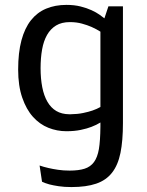

<svg xmlns="http://www.w3.org/2000/svg" viewBox="-20 -529 593 774"><path d="M139.6 138.2Q156.2 144 175.8 148.4Q192.4 152.3 214.1 155.5Q235.8 158.7 260.7 158.7Q297.4 158.7 321 151.1Q344.7 143.6 358.9 124.3Q373 105 378.7 71.8Q384.3 38.6 384.8 -19V-35.2Q369.1 -25.4 348.6 -17.6Q331.1 -10.7 305.7 -5.4Q280.3 0 247.6 0Q210 0 175 -13.9Q140.1 -27.8 113 -57.9Q85.9 -87.9 69.6 -135.5Q53.2 -183.1 53.2 -248.5Q53.2 -316.9 66.4 -366.2Q79.6 -415.5 104.7 -447.3Q129.9 -479 166 -494.1Q202.1 -509.3 248 -509.3Q279.8 -509.3 304.9 -502.9Q330.1 -496.6 349.1 -487.8Q368.2 -479 380.9 -470Q393.6 -460.9 400.9 -455.1L417 -503.4H475.6V-32.7Q475.6 38.6 465.6 87.6Q455.6 136.7 431.6 167.2Q407.7 197.8 367.7 211.4Q327.6 225.1 268.1 225.1Q238.8 225.1 216.6 221.7Q194.3 218.3 179.2 214.4Q161.6 209.5 149.4 203.6ZM258.8 -68.4H264.6Q293 -68.8 315.2 -73.5Q337.4 -78.1 353 -83.5Q371.1 -89.8 384.8 -97.7V-401.4Q368.7 -411.6 349.1 -420.4Q332.5 -427.7 310.3 -433.8Q288.1 -439.9 261.7 -439.9Q228.5 -439.9 206.1 -426.3Q183.6 -412.6 169.7 -388.2Q155.8 -363.8 149.7 -329.6Q143.6 -295.4 143.6 -253.9Q143.6 -211.9 150.4 -177.2Q157.2 -142.6 171.4 -118.4Q185.5 -94.2 207 -81.5Q228.5 -68.8 258.8 -68.4Z"/></svg>

Font: Mako
Style: Regular
Weight: 400
Designer: vernon adams
Foundry: vernon adams
Version: Version 1.000